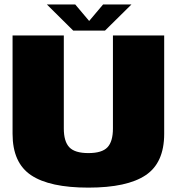

<svg xmlns="http://www.w3.org/2000/svg" viewBox="-20 -833 794 856"><path d="M374 3.5Q546.5 3.5 629.2 -51.8Q712 -107 712 -236.5V-675H483.5V-260Q483.5 -202 459 -176.2Q434.5 -150.5 374 -150.5Q313.5 -150.5 289 -176.5Q264.5 -202.5 264.5 -260V-675H36V-236.5Q36 -107 118.8 -51.8Q201.5 3.5 374 3.5ZM306.5 -696.5H448L566 -813H439.5L377.5 -739.5L315.5 -813H189Z"/></svg>

Font: Anybody Thin Black
Style: Regular
Weight: 900
Version: Version 1.113;gftools[0.9.25]